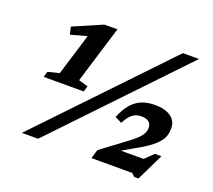

<svg xmlns="http://www.w3.org/2000/svg" viewBox="-120 -857 1145 1031"><g transform="rotate(20 452.0 -341.0)"><path d="M92.5 0 758.5 -698H850.5L185 0ZM705 -44 802.5 -138.5H839.5L764.5 16H740L723 -0.5H489.5L505.5 -52L619.5 -137Q663.5 -168.5 685.8 -189.2Q708 -210 715.5 -226Q723 -242 723 -258Q723 -279.5 708.5 -291.2Q694 -303 667.5 -303Q636.5 -303 615.2 -286.8Q594 -270.5 575.5 -233L536 -252.5Q555.5 -300 580 -329Q604.5 -358 637.5 -371.8Q670.5 -385.5 715 -385.5Q771.5 -385.5 804.8 -362.2Q838 -339 838 -295Q838 -274 832 -255Q826 -236 809.8 -216.5Q793.5 -197 763.5 -175Q733.5 -153 684.5 -126.5L579.5 -66L586.5 -92H801ZM174 -371 264.5 -666.5 283.5 -619 154.5 -583.5 144 -626 310.5 -698H384.5L284.5 -371L338.5 -355L328.5 -322.5H99.5L109 -355Z"/></g></svg>

Font: Newsreader 9pt SemiBold
Style: Italic
Weight: 600
Italic angle: -17°
Designer: Hugues Gentile
Foundry: Production Type
Version: Version 1.003